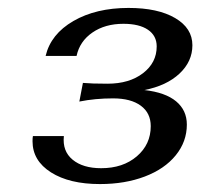

<svg xmlns="http://www.w3.org/2000/svg" viewBox="-20 -729 505 484"><path d="M62 -373Q62 -382 63 -386H141Q137 -348 163 -326.5Q189 -305 235 -305Q290 -305 325 -335Q360 -365 360 -411Q360 -444 335 -462.5Q310 -481 265 -481Q220 -481 180 -473L189 -520Q211 -518 251 -518Q306 -518 340.5 -544.5Q375 -571 375 -612Q375 -639 353 -654Q331 -669 291 -669Q245 -669 213 -647Q181 -625 173 -588H95Q108 -643 165 -676Q222 -709 304 -709Q378 -709 421.5 -683.5Q465 -658 465 -615Q465 -574 432.5 -543.5Q400 -513 344 -502Q397 -496 424 -473.5Q451 -451 451 -415Q451 -372 423 -337.5Q395 -303 345 -284Q295 -265 232 -265Q155 -265 108.5 -294.5Q62 -324 62 -373Z"/></svg>

Font: Fahkwang Medium
Style: Italic
Weight: 500
Italic angle: -10°
Version: Version 1.000; ttfautohint (v1.6)